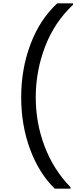

<svg xmlns="http://www.w3.org/2000/svg" viewBox="-20 -954 494 1160"><path d="M311 186Q215 92 161.5 -53Q108 -198 108 -366Q108 -538 164.5 -687.5Q221 -837 326 -934H421V-925Q309 -820 252.5 -672.5Q196 -525 196 -366Q196 -211 249.5 -70Q303 71 406 177V186Z"/></svg>

Font: A Bank Premium Regular
Style: Regular
Weight: 400
Designer: Ninad Kale (Devanagari), Jonny Pinhorn (Latin), Htun Naung (Myanmar)
Foundry: Indian Type Foundry
Version: 4.004